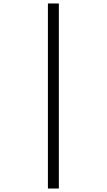

<svg xmlns="http://www.w3.org/2000/svg" viewBox="-20 -918 615 1106"><path d="M256 168V-898H319V168Z"/></svg>

Font: Jozsika Light
Style: Regular
Weight: 300
Monospace: yes
Designer: Belleve Invis
Foundry: Belleve Invis
Version: 2.1.0